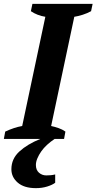

<svg xmlns="http://www.w3.org/2000/svg" viewBox="-34 -720 500 995"><path d="M298 0H249Q228 14 210 30.5Q192 47 179.5 65Q167 83 159.5 101Q152 119 152 135Q152 161 168 175Q184 189 206 189Q218 189 229 188Q240 187 252 184V227Q238 238 211 246.5Q184 255 152 255Q91 255 58 226.5Q25 198 25 157Q25 103 66.5 65Q108 27 175 0H-14L-7 -38Q40 -60 81 -67L201 -633Q181 -636 161.5 -643.5Q142 -651 126 -662L134 -700H446L438 -662Q418 -651 394.5 -643.5Q371 -636 351 -633L231 -67Q250 -63 270 -56Q290 -49 305 -38Z"/></svg>

Font: PT Serif
Style: Bold Italic
Weight: 700
Italic angle: -12°
Designer: A.Korolkova, O.Umpeleva, V.Yefimov
Foundry: ParaType Ltd
Version: Version 1.000W OFL